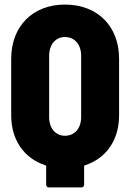

<svg xmlns="http://www.w3.org/2000/svg" viewBox="-20 -728 570 840"><path d="M264 -708C123 -708 29 -613 29 -471V-223C29 -115 86 -35 178 -5C181 -4 182 -3 182 0V80C182 87 187 92 194 92H336C343 92 348 87 348 80V0C348 -3 349 -4 352 -5C445 -35 501 -116 501 -223V-471C501 -613 407 -708 264 -708ZM195 -484C195 -533 223 -566 264 -566C307 -566 335 -533 335 -484V-216C335 -167 307 -134 264 -134C223 -134 195 -167 195 -216Z"/></svg>

Font: Barlow Semi Condensed ExtraBold
Style: Regular
Weight: 800
Width: 4
Designer: Jeremy Tribby
Foundry: Tribby Type
Version: Version 1.422;hotconv 1.0.109;makeotfexe 2.5.65596